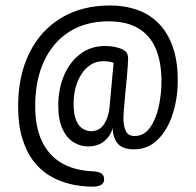

<svg xmlns="http://www.w3.org/2000/svg" viewBox="-20 -658 734 720"><path d="M328 42Q287 42 246.2 32.8Q205.5 23.5 169.8 3Q134 -17.5 106.8 -52.2Q79.5 -87 63.8 -138.2Q48 -189.5 48 -259.5Q48 -373.5 89.8 -458.5Q131.5 -543.5 209 -590.5Q286.5 -637.5 393.5 -637.5Q447.5 -637.5 493.5 -621.5Q539.5 -605.5 573.8 -571.5Q608 -537.5 627.2 -484.2Q646.5 -431 646.5 -356.5Q646.5 -289 627.5 -230Q608.5 -171 571.8 -134.5Q535 -98 481.5 -98Q438.5 -98 420.5 -121Q402.5 -144 402.5 -179.5Q397.5 -153 373.8 -131Q350 -109 309.5 -109Q281.5 -109 256 -124.5Q230.5 -140 214.5 -174Q198.5 -208 198.5 -262Q198.5 -324 220 -374.8Q241.5 -425.5 281 -455.5Q320.5 -485.5 374 -485.5Q392 -485.5 406.5 -482.8Q421 -480 432 -476Q447 -470.5 453.8 -462Q460.5 -453.5 460.5 -437.5Q460.5 -429 458.8 -406.8Q457 -384.5 455 -360Q452.5 -335.5 449.8 -306.5Q447 -277.5 445 -252.5Q443 -227.5 443 -214.5Q443 -185.5 451.8 -166.8Q460.5 -148 485 -148Q519.5 -148 541.8 -178.5Q564 -209 574.8 -256.2Q585.5 -303.5 585.5 -353.5Q585.5 -423 565 -473.2Q544.5 -523.5 500.5 -550.8Q456.5 -578 387 -578Q301 -578 239.2 -538.5Q177.5 -499 144.8 -427.8Q112 -356.5 112 -260.5Q112 -181.5 137.5 -128Q163 -74.5 211.8 -46.2Q260.5 -18 330.5 -15.5Q351.5 -14 361 -7Q370.5 0 370.5 14Q370.5 29 358.5 35.5Q346.5 42 328 42ZM321 -166Q352.5 -166 369.8 -191.8Q387 -217.5 390.5 -254L406 -422Q403 -424 393.2 -426.2Q383.5 -428.5 367 -428.5Q334 -428.5 308.8 -406.8Q283.5 -385 269.8 -349Q256 -313 256 -270Q256 -226.5 266.8 -204Q277.5 -181.5 292.8 -173.8Q308 -166 321 -166Z"/></svg>

Font: Sono
Style: Regular
Weight: 400
Designer: Tyler Finck
Foundry: Tyler Finck
Version: Version 2.112